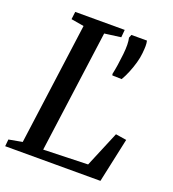

<svg xmlns="http://www.w3.org/2000/svg" viewBox="-139 -846 856 950"><g transform="rotate(20 289.0 -371.5)"><path d="M-4 0 -0.5 -36.5 70.5 -49.5 157 -691.5 89.5 -703 94.5 -743H355L351.5 -703L265.5 -691.5L178.5 -48.5L412.5 -55.5L491 -243L548 -234L497.5 0ZM424 -509 374.5 -510.5 372.5 -517.5Q377.5 -540.5 381.8 -568.2Q386 -596 389.5 -628Q395.5 -684 388 -714.5L394.5 -731H476.5Q479.5 -718.5 479.5 -703.5Q479.5 -688.5 477 -664.5Q475 -641.5 467 -613Q459 -584.5 447.5 -556.8Q436 -529 424 -509Z"/></g></svg>

Font: Merriweather Text Regular
Style: Italic
Weight: 400
Italic angle: -7.8°
Designer: Eben Sorkin
Foundry: Eben Sorkin
Version: Version 2.100; ttfautohint (v1.7.19-72a1) -l 8 -r 50 -G 200 